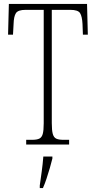

<svg xmlns="http://www.w3.org/2000/svg" viewBox="-20 -734 488 975"><path d="M113 0V-24H143Q167 -24 179.5 -30Q192 -36 197 -53.5Q202 -71 202 -108V-684H110Q72 -684 61 -667.5Q50 -651 49 -612L46 -558H21L25 -714H422L426 -558H401L399 -612Q397 -651 386.5 -667.5Q376 -684 337 -684H243V-109Q243 -72 248 -54Q253 -36 265.5 -30Q278 -24 302 -24H331V0ZM182 208Q187 172 192 136Q197 100 200 61H246V71Q241 92 233 119.5Q225 147 216 174Q207 201 198 221H182Z"/></svg>

Font: Noto Serif Bengali ExtraCondensed ExtraLight
Style: Regular
Weight: 200
Width: 2
Designer: Juan Bruce, Universal Thirst, Indian Type Foundry and the Monotype Design Team.
Foundry: Monotype Imaging Inc.
Version: Version 2.003; ttfautohint (v1.8.4.7-5d5b)